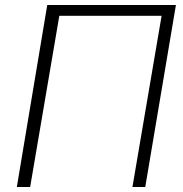

<svg xmlns="http://www.w3.org/2000/svg" viewBox="-20 -744 730 764"><path d="M168 -724H680L558 0H507L623 -681H216L100 0H47Z"/></svg>

Font: Nebula Sans Light
Style: Regular
Weight: 300
Italic angle: -9°
Designer: Paul D. Hunt for Adobe (as Source Sans)
Foundry: Nebula Entertainment & Broadcasting LLC
Version: Version 1.010